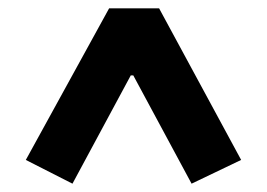

<svg xmlns="http://www.w3.org/2000/svg" viewBox="-20 -718 640 461"><path d="M440 -277 300 -537H294L154 -277L42 -334L242 -698H362L559 -334Z"/></svg>

Font: IBM Plex Sans Devanagari
Style: Bold
Weight: 700
Designer: Mike Abbink, Paul van der Laan, Pieter van Rosmalen, Erin McLaughlin
Foundry: Bold Monday
Version: Version 1.1